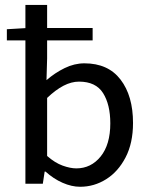

<svg xmlns="http://www.w3.org/2000/svg" viewBox="-20 -731 586 764"><path d="M298.8 12.2Q265.1 12.2 229 -3.7Q192.9 -19.5 161.1 -48.3H157.7L150.4 0H81.1V-570.3H7.3V-614.7L81.1 -619.1V-711.4H167.5V-619.6H348.6V-570.3H167.5V-498.5L165 -412.1Q198.2 -440.9 237.1 -460Q275.9 -479 315.9 -479Q410.2 -479 459.7 -414.3Q509.3 -349.6 509.3 -241.7Q509.3 -161.6 479.7 -104.7Q450.2 -47.9 402.3 -17.8Q354.5 12.2 298.8 12.2ZM283.7 -61Q342.3 -61 380.6 -108.4Q418.9 -155.8 418.9 -240.2Q418.9 -314.9 390.1 -360.6Q361.3 -406.2 294.4 -406.2Q264.2 -406.2 232.7 -389.9Q201.2 -373.5 167.5 -341.3V-110.4Q198.7 -83 229.2 -72Q259.8 -61 283.7 -61Z"/></svg>

Font: Varta Light Medium
Style: Regular
Weight: 500
Version: Version 1.004